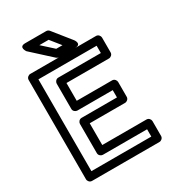

<svg xmlns="http://www.w3.org/2000/svg" viewBox="-207 -957 984 1094"><g transform="rotate(-30 285.5 -410.0)"><path d="M96 -25V-629H479V-581H199C184 -581 174 -567 174 -556V-389C174 -374 188 -364 199 -364H432V-316H199C184 -316 174 -302 174 -291V-98C174 -83 188 -73 199 -73H490V-25ZM46 0C46 11 56 25 71 25H515C526 25 540 15 540 0V-98C540 -109 530 -123 515 -123H224V-266H457C468 -266 482 -276 482 -291V-389C482 -400 472 -414 457 -414H224V-531H504C515 -531 529 -541 529 -556V-654C529 -665 519 -679 504 -679H71C60 -679 46 -669 46 -654ZM271 -729 198 -795H259L312 -729ZM244 -686C249 -682 255 -679 261 -679H365C415 -679 384 -720 384 -720L291 -836C286 -842 279 -845 271 -845H134C86 -845 117 -802 117 -802Z"/></g></svg>

Font: Falling Sky
Style: ExtOu
Weight: 400
Designer: Paul D. Hunt
Foundry: Adobe Systems Incorporated
Version: Version 1.02